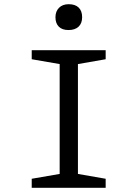

<svg xmlns="http://www.w3.org/2000/svg" viewBox="-20 -894 654 914"><path d="M131 0V-43L264 -66V-589L131 -612V-655H483V-612L351 -589V-66L483 -43V0ZM371 -812Q371 -783 354 -767Q337 -751 306 -751Q276 -751 260 -767Q244 -783 244 -812Q244 -840 261 -857Q278 -874 307 -874Q338 -874 354.5 -858Q371 -842 371 -812Z"/></svg>

Font: Intel One Mono
Style: Regular
Weight: 400
Monospace: yes
Designer: Fred Shallcrass
Foundry: Frere-Jones Type LLC
Version: Version 1.400;hotconv 1.1.0;makeotfexe 2.6.0;FJTRelease1.4